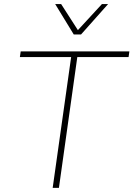

<svg xmlns="http://www.w3.org/2000/svg" viewBox="-20 -909 646 929"><path d="M606 -660.2 602.1 -632.8H354L265.1 0H234.9L324.2 -632.8H76.2L80.1 -660.2ZM247.1 -889.2H275.9L356.9 -763.2L473.1 -889.2H502.9L372.1 -742.2H336.9Z"/></svg>

Font: Human Sans ExtraLight
Style: Italic
Weight: 200
Italic angle: -8°
Designer: Tim Radville
Foundry: Continuum
Version: Version 1.000;FEAKit 1.0